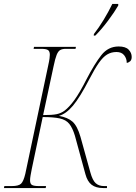

<svg xmlns="http://www.w3.org/2000/svg" viewBox="-42 -951 686 971"><path d="M-22 0 -20 -10H18Q52 -10 64.5 -22Q77 -34 86 -72L201 -616Q207 -643 208.5 -655.5Q210 -668 210 -674Q210 -692 200.5 -698Q191 -704 166 -704H128L130 -714H342L340 -704H291Q273 -704 262.5 -698Q252 -692 244.5 -673.5Q237 -655 229 -616L176 -369Q222 -369 244 -373.5Q266 -378 284 -391Q308 -409 334.5 -445.5Q361 -482 396 -551Q436 -628 470.5 -672Q505 -716 558 -716Q593 -716 608.5 -700Q624 -684 624 -663Q624 -648 616 -641Q608 -634 599 -633Q599 -655 586 -671.5Q573 -688 547 -688Q521 -688 500 -675.5Q479 -663 458 -633Q437 -603 410 -551Q362 -458 327 -416.5Q292 -375 256 -365Q301 -357 325 -335.5Q349 -314 365 -259L415 -79Q426 -39 442 -24.5Q458 -10 484 -10H499V0H480Q443 0 421.5 -16.5Q400 -33 390 -70L337 -264Q325 -304 308.5 -324.5Q292 -345 260.5 -352Q229 -359 174 -359L119 -98Q115 -78 112.5 -63.5Q110 -49 110 -39Q110 -21 120 -15.5Q130 -10 154 -10H191L189 0ZM433 -779Q458 -811 482 -850.5Q506 -890 526 -931H556V-923Q537 -890 504.5 -846.5Q472 -803 440 -771H432Z"/></svg>

Font: Noto Serif Display SemiCondensed Thin
Style: Italic
Weight: 100
Width: 4
Italic angle: -12°
Designer: Monotype Design Team
Foundry: Monotype Imaging Inc.
Version: Version 2.009